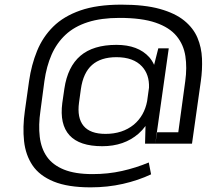

<svg xmlns="http://www.w3.org/2000/svg" viewBox="-20 -748 953 826"><path d="M420 -119Q322 -119 279 -166Q236 -213 248 -305L257 -367Q271 -461 326 -508Q381 -555 481 -555Q574 -555 622 -502Q635 -487 643 -469L661 -540H706L648 -130H604L606 -206Q593 -188 576 -173Q514 -119 420 -119ZM370 58Q272 58 211 33Q150 8 120 -36.5Q90 -81 83.5 -141Q77 -201 87 -271L105 -399Q115 -469 139.5 -529Q164 -589 209 -633.5Q254 -678 325.5 -703Q397 -728 502 -728Q602 -728 668 -709.5Q734 -691 773 -659Q812 -627 829.5 -585.5Q847 -544 849 -496Q851 -448 844 -399L806 -130H648L656 -179H747L777 -399Q785 -457 777.5 -506.5Q770 -556 739.5 -593Q709 -630 649.5 -650.5Q590 -671 494 -671Q415 -671 357.5 -652.5Q300 -634 262 -598.5Q224 -563 202 -513Q180 -463 171 -399L154 -271Q145 -210 151 -159.5Q157 -109 182 -73.5Q207 -38 255 -18.5Q303 1 378 1Q445 1 505 -12.5Q565 -26 620 -49L630 2Q575 28 509 43Q443 58 370 58ZM434 -172Q507 -172 556 -212Q601 -250 613 -313L621 -371Q623 -427 591 -462Q554 -502 481 -502Q414 -502 376 -468.5Q338 -435 328 -365L320 -307Q311 -241 339.5 -206.5Q368 -172 434 -172Z"/></svg>

Font: Pathway Extreme 8pt Thin 12pt Light
Style: Italic
Weight: 300
Italic angle: -8°
Version: Version 1.001;gftools[0.9.26]